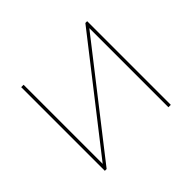

<svg xmlns="http://www.w3.org/2000/svg" viewBox="-155 -918 1136 1136"><g transform="rotate(-45 413.0 -350.0)"><path d="M137 -700H157V-38L674 -700H689V0H669V-662L152 0H137Z"/></g></svg>

Font: iiserrat Thin
Style: Regular
Weight: 100
Designer: Akira Ohta
Foundry: Akira Ohta
Version: Version 1.200;Glyphs 3.3.1 (3343)